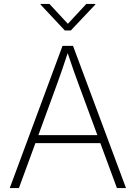

<svg xmlns="http://www.w3.org/2000/svg" viewBox="-20 -962 695 982"><path d="M29.8 0 299.8 -727.5H353.5L624.5 0H578.1L493.2 -230H161.1L76.7 0ZM176.3 -271H478L385.3 -522Q372.1 -557.1 357.4 -598.6Q342.8 -640.1 326.2 -690.4Q310.1 -640.1 295.4 -598.6Q280.8 -557.1 268.1 -522ZM232.9 -941.9 327.1 -840.3 421.4 -941.9H467.3V-938.5L342.3 -806.2H311.5L187.5 -938.5V-941.9Z"/></svg>

Font: Inter Extra Light
Style: Regular
Weight: 200
Designer: Rasmus Andersson
Foundry: rsms
Version: Version 4.000;git-3c8e0fc